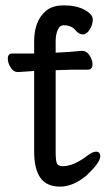

<svg xmlns="http://www.w3.org/2000/svg" viewBox="-20 -676 400 714"><path d="M107 -477V-522Q107 -596 148 -633Q172 -656 218 -656Q264 -656 294.5 -639.5Q325 -623 325 -603.5Q325 -584 313.5 -566Q302 -548 288 -548Q274 -548 261 -563Q247 -582 216 -582Q203 -582 195.5 -566.5Q188 -551 187 -527V-480Q233 -482 285 -487H286Q302 -487 313 -470Q324 -453 324 -437Q324 -417 307 -417H268Q240 -417 220 -416Q220 -416 187 -415V-112Q187 -75 192.5 -66.5Q198 -58 214 -58Q254 -58 306 -98Q325 -112 337 -112Q345 -112 349 -107.5Q353 -103 353 -96Q353 -72 306 -28V-27Q254 18 203.5 18Q153 18 130 -15Q107 -48 107 -112V-412L47 -408H46Q30 -408 19.5 -425Q9 -442 9 -458Q9 -477 26 -477Z"/></svg>

Font: Moon Stars Kai
Style: Bold
Weight: 700
Designer: GuiWonder
Version: Version 1.101